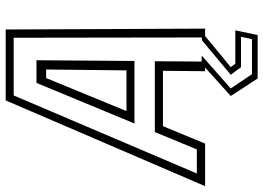

<svg xmlns="http://www.w3.org/2000/svg" viewBox="-183 -595 924 674"><g transform="rotate(-90 279.0 -258.0)"><path d="M340.5 184.5 279 90 379 0H366L367.5 -148H173L112 0H-37.5L263.5 -700H512.5L515.5 0H489.5L380.5 90L392 106H509.5L493 184.5ZM355.5 164.5H478.5L487 126H380L353.5 90L475 -11.5H484.5L483.5 -672H281L7 -29H91.5L152.5 -176.5H401L400 -12H421L305.5 90ZM182.5 -248 325 -592H404.5L402 -248ZM226 -276H369L372 -558H342Z"/></g></svg>

Font: Tourney Expanded Light
Style: Italic
Weight: 300
Width: 7
Italic angle: -12°
Designer: Tyler Finck
Foundry: Etcetera Type Co
Version: Version 1.010; ttfautohint (v1.8.3)